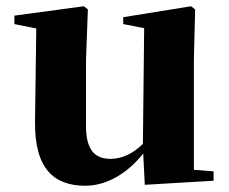

<svg xmlns="http://www.w3.org/2000/svg" viewBox="-20 -577 731 614"><path d="M600 -34V-384L604 -547L591 -557L374 -522V-500L441 -487L437 -117C408 -88 372 -69 334 -69C286 -69 255 -94 255 -174V-384L261 -547L248 -557L26 -527V-500L96 -486L92 -189C90 -37 153 17 253 17C326 17 392 -28 438 -86L443 14L663 1V-29Z"/></svg>

Font: Noto Serif CJK JP Black
Style: Regular
Weight: 900
Designer: Ryoko NISHIZUKA 西塚涼子 (kana & ideographs); Frank Grießhammer (Latin, Greek & Cyrillic); Wenlong ZHANG 张文龙 (bopomofo); San
Foundry: Adobe Systems Incorporated
Version: Version 1.001;PS 1.001;hotconv 16.6.54;makeotf.lib2.5.65590